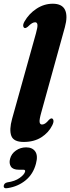

<svg xmlns="http://www.w3.org/2000/svg" viewBox="-40 -752 377 1030"><path d="M308 -606 181.5 -149Q170.5 -110 172.5 -97Q174.5 -84 185.5 -84Q193.5 -84 202.2 -89.5Q211 -95 223 -109.5Q231 -117 236.5 -117Q244 -116.5 246.5 -106.8Q249 -97 240 -79Q220.5 -40 181.5 -15.2Q142.5 9.5 87 9.5Q33 9.5 20.8 -23Q8.5 -55.5 25 -115L153 -573.5Q162.5 -607 160.8 -619.8Q159 -632.5 148.5 -632.5Q141 -632.5 132 -627.5Q123 -622.5 108.5 -608Q99.5 -601 94 -601.5Q87 -602 84.8 -611.2Q82.5 -620.5 91 -636Q115 -678.5 155.8 -705.2Q196.5 -732 243 -732Q293 -732 308.8 -699Q324.5 -666 308 -606ZM61 158.5Q29.5 158.5 18.5 141.5Q7.5 124.5 14 100Q21 72.5 45.5 55.5Q70 38.5 100 38.5Q134 38.5 149.2 60.8Q164.5 83 153 125.5Q138.5 181.5 97.8 215Q57 248.5 2 257Q-21.5 261.5 -20 245Q-19.5 239 -15 233.8Q-10.5 228.5 -1.5 226.5Q40.5 220.5 65.5 202.5Q90.5 184.5 94.5 169Q97 158.5 85.5 158.5Z"/></svg>

Font: Fraunces 144pt S050
Style: Bold Italic
Weight: 700
Italic angle: -16°
Version: Version 1.000; ttfautohint (v1.8.3)